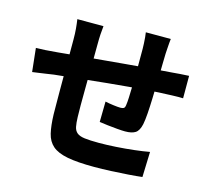

<svg xmlns="http://www.w3.org/2000/svg" viewBox="-114 -928 1229 1107"><g transform="rotate(15 500.0 -374.5)"><path d="M773 -788Q772 -781 770.5 -764.5Q769 -748 768 -730Q767 -712 766 -698Q765 -664 764.5 -634Q764 -604 763.5 -577Q763 -550 762 -524Q761 -479 759.5 -430Q758 -381 755 -339.5Q752 -298 747 -273Q738 -232 717 -218.5Q696 -205 656 -205Q639 -205 609 -207.5Q579 -210 549.5 -213.5Q520 -217 501 -220L503 -342Q526 -337 553 -333.5Q580 -330 594 -330Q608 -330 614.5 -334Q621 -338 623 -352Q626 -371 627 -398.5Q628 -426 629 -459Q630 -492 631 -526Q631 -552 631 -578.5Q631 -605 631 -633.5Q631 -662 631 -692Q631 -705 630 -723.5Q629 -742 627.5 -760Q626 -778 624 -788ZM379 -759Q376 -732 374.5 -707.5Q373 -683 373 -648Q373 -623 372.5 -579Q372 -535 371.5 -483.5Q371 -432 370.5 -379.5Q370 -327 370 -284Q370 -241 371 -215Q372 -179 376.5 -157Q381 -135 396 -122.5Q411 -110 442 -106Q473 -102 527 -102Q574 -102 629 -105.5Q684 -109 736 -115Q788 -121 826 -128L821 23Q788 27 739 30.5Q690 34 637 36.5Q584 39 537 39Q437 39 377 27.5Q317 16 286.5 -10.5Q256 -37 245.5 -81.5Q235 -126 233 -193Q233 -214 232.5 -250.5Q232 -287 232 -332.5Q232 -378 232 -425Q232 -472 232 -515.5Q232 -559 232 -591.5Q232 -624 232 -640Q232 -674 229.5 -703Q227 -732 223 -759ZM35 -537Q56 -537 90.5 -539Q125 -541 166 -545Q196 -548 254.5 -553.5Q313 -559 387.5 -565.5Q462 -572 542.5 -579.5Q623 -587 697.5 -593Q772 -599 829 -603Q850 -605 878 -607Q906 -609 930 -610V-476Q921 -477 902 -476.5Q883 -476 862.5 -475.5Q842 -475 828 -474Q790 -473 734.5 -469Q679 -465 615.5 -459.5Q552 -454 486 -447.5Q420 -441 360 -434.5Q300 -428 251.5 -423Q203 -418 175 -415Q160 -413 135 -409Q110 -405 86.5 -402Q63 -399 50 -397Z"/></g></svg>

Font: Noto Sans JP ExtraBold
Style: Regular
Weight: 800
Designer: Ryoko NISHIZUKA  (kana, bopomofo & ideographs); Paul D. Hunt (Latin, Greek & Cyrillic); Sandoll Communications , Soo-you
Foundry: Adobe
Version: Version 2.004-H2;hotconv 1.0.118;makeotfexe 2.5.65603